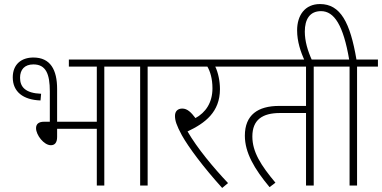

<svg xmlns="http://www.w3.org/2000/svg" viewBox="-20 -916 1886 948"><path d="M145 -632C85 -632 43 -598 43 -534C43 -463 94 -423 180 -420L183 -453C106 -456 79 -486 79 -532C79 -572 101 -598 145 -598C207 -598 226 -550 226 -465V-315H198C169 -315 158 -302 158 -283C158 -249 197 -199 231 -199C250 -199 262 -211 262 -240V-280H458V0H495V-587H598V-622H320V-587H458V-315H262V-477C262 -571 229 -632 145 -632Z M709 -587H812V-622H584V-587H672V0H709Z M1106 -12C1034 -88 954 -184 906 -267C993 -308 1066 -363 1066 -476C1066 -516 1057 -558 1043 -587H1156V-622H798V-587H1004C1017 -565 1029 -529 1029 -480C1029 -409 995 -360 945 -333C924 -361 905 -380 880 -380C858 -380 844 -367 844 -344C844 -321 851 -298 878 -248C911 -189 983 -92 1077 12Z M1529 -587H1631V-622H1142V-587H1491V-393H1358C1254 -393 1189 -349 1189 -246C1189 -162 1236 -82 1311 8L1340 -14C1268 -100 1226 -166 1226 -242C1226 -325 1276 -358 1363 -358H1491V0H1529Z M1743 -587H1846V-622H1740C1709 -805 1661 -896 1560 -896C1486 -896 1447 -841 1447 -766C1447 -712 1464 -660 1485 -615H1522C1499 -665 1485 -713 1485 -760C1485 -820 1509 -861 1565 -861C1630 -861 1675 -792 1704 -622H1618V-587H1706V0H1743Z"/></svg>

Font: Noto Sans Devanagari SemiCondensed ExtraLight
Style: Regular
Weight: 200
Width: 4
Designer: Jelle Bosma - Monotype Design Team
Foundry: Monotype Imaging Inc.
Version: Version 2.004